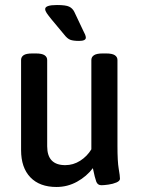

<svg xmlns="http://www.w3.org/2000/svg" viewBox="-20 -738 560 765"><path d="M205 7Q138 7 101 -31.5Q64 -70 64 -140V-499Q64 -511 74 -518Q84 -525 109 -525H123Q147 -525 157.5 -518Q168 -511 168 -499V-155Q168 -80 240 -80Q272 -80 299.5 -97.5Q327 -115 344 -143V-499Q344 -511 354.5 -518Q365 -525 389 -525H403Q427 -525 437.5 -518Q448 -511 448 -499V-157Q448 -94 453 -65.5Q458 -37 458 -26Q458 -17 444 -11Q430 -5 412 -2.5Q394 0 384 0Q369 0 363.5 -14.5Q358 -29 350 -68Q325 -35 287 -14Q249 7 205 7ZM295 -575Q272 -575 260 -579.5Q248 -584 235 -601L185 -661Q172 -677 166 -686Q160 -695 160 -702Q160 -718 207 -718Q242 -718 255.5 -711.5Q269 -705 276 -691L311 -617Q316 -608 319 -600.5Q322 -593 322 -588Q322 -575 295 -575Z"/></svg>

Font: Asap Semi Condensed Medium
Style: Regular
Weight: 500
Width: 4
Designer: Pablo Cosgaya
Foundry: Omnibus-Type
Version: Version 3.001; ttfautohint (v1.8.4.7-5d5b)